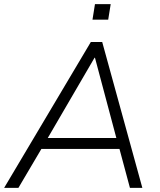

<svg xmlns="http://www.w3.org/2000/svg" viewBox="-31 -908 773 928"><path d="M-11 0 408 -705H463L657 0H597L543 -201L570 -188H139L176 -200L58 0ZM426 -629 194 -231 171 -241H556L534 -231L428 -629ZM416 -813 428 -888H504L492 -813Z"/></svg>

Font: Nunito Sans 12pt Light
Style: Italic
Weight: 300
Italic angle: -9°
Designer: Vernon Adams
Foundry: Vernon Adams
Version: Version 3.101;gftools[0.9.27]